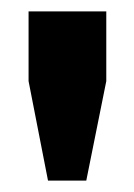

<svg xmlns="http://www.w3.org/2000/svg" viewBox="-20 -749 235 336"><path d="M64 -433 30 -607V-729H166V-607L131 -433Z"/></svg>

Font: Mona Sans Expanded
Style: Bold
Weight: 700
Width: 7
Designer: Deni Anggara
Foundry: GitHub
Version: Version 2.000